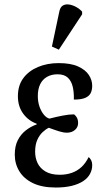

<svg xmlns="http://www.w3.org/2000/svg" viewBox="-20 -828 466 858"><path d="M229 10Q168 10 127.5 -9.5Q87 -29 66.5 -62.5Q46 -96 46 -137Q46 -175 59.5 -201.5Q73 -228 95.5 -245.5Q118 -263 144 -272V-275Q106 -289 83 -321Q60 -353 60 -398Q60 -446 84 -478.5Q108 -511 149.5 -528.5Q191 -546 242 -546Q296 -546 329 -531Q362 -516 377 -493Q392 -470 392 -445Q392 -425 385 -411.5Q378 -398 360.5 -390.5Q343 -383 310 -383Q311 -415 305 -440.5Q299 -466 283 -481Q267 -496 237 -496Q210 -496 190 -484.5Q170 -473 159.5 -451.5Q149 -430 149 -399Q149 -373 156.5 -351.5Q164 -330 176 -315.5Q188 -301 201 -298Q232 -306 260.5 -311.5Q289 -317 311 -317Q318 -312 323.5 -302.5Q329 -293 329 -278Q329 -259 314.5 -247Q300 -235 279 -235Q264 -235 244.5 -241Q225 -247 198 -257Q185 -251 170.5 -237.5Q156 -224 146.5 -202.5Q137 -181 137 -150Q137 -122 148 -99Q159 -76 183.5 -61.5Q208 -47 247 -47Q276 -47 300.5 -55.5Q325 -64 344 -81.5Q363 -99 376 -126Q382 -122 387 -112.5Q392 -103 392 -89Q392 -69 382 -50.5Q372 -32 351.5 -18.5Q331 -5 300.5 2.5Q270 10 229 10ZM243 -606 212 -620 245 -776Q249 -796 260.5 -803Q272 -810 287.5 -808Q303 -806 319 -797.5Q335 -789 347 -776V-764Z"/></svg>

Font: Noto Serif Condensed
Style: Regular
Weight: 400
Width: 3
Designer: Monotype Design Team
Foundry: Monotype Imaging Inc.
Version: Version 2.015